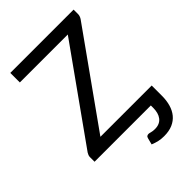

<svg xmlns="http://www.w3.org/2000/svg" viewBox="-257 -828 1124 1124"><g transform="rotate(-45 305.0 -266.5)"><path d="M578.5 -79V6.5Q578.5 45 569.2 77.2Q560 109.5 540.8 133Q521.5 156.5 491.8 169.5Q462 182.5 420.5 182.5Q397 182.5 376.8 178Q356.5 173.5 334.5 164.5L344.5 125.5Q347 114.5 353 111.2Q359 108 364.5 108Q371 108 382.8 111.5Q394.5 115 412 115Q433 115 448.2 108Q463.5 101 473.2 88.2Q483 75.5 487.8 58Q492.5 40.5 492.5 19.5V0H26.5V-38Q26.5 -46 29.2 -53Q32 -60 36 -66.5L442.5 -637.5H45.5V-716.5H569.5V-680.5Q569.5 -664 559.5 -648.5L154 -79Z"/></g></svg>

Font: Lato
Style: Regular
Weight: 400
Designer: Lukasz Dziedzic with Adam Twardoch and Botio Nikoltchev
Foundry: tyPoland Lukasz Dziedzic
Version: Version 2.015; 2015-08-06; http://www.latofonts.com/